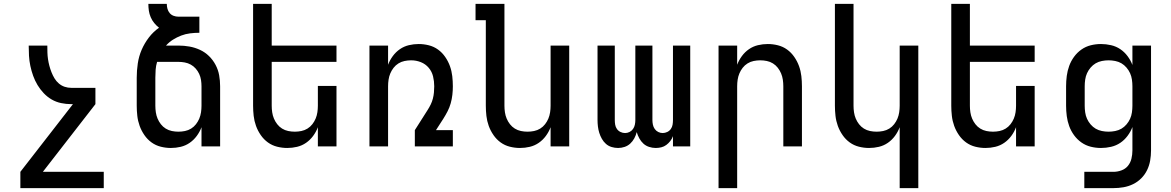

<svg xmlns="http://www.w3.org/2000/svg" viewBox="-20 -755 6040 990"><path d="M515 215H85V131L356 -218H348Q321 -218 295 -223.5Q269 -229 246.5 -242Q224 -255 205.5 -274.5Q187 -294 173.5 -316.5Q160 -339 151 -364Q142 -389 136.5 -415Q131 -441 129.5 -467.5Q128 -494 128 -520H224Q224 -502 224.5 -484.5Q225 -467 227.5 -450Q230 -433 234.5 -416Q239 -399 245.5 -382.5Q252 -366 261 -351Q270 -336 283.5 -324.5Q297 -313 313.5 -307.5Q330 -302 348 -302H472V-218L201 131H515Z M861 8Q835 8 809 1.5Q783 -5 761.5 -20.5Q740 -36 724.5 -58.5Q709 -81 700 -106Q691 -131 688 -157.5Q685 -184 685 -210V-354Q685 -391 690.5 -428Q696 -465 710.5 -498.5Q725 -532 747.5 -561.5Q770 -591 800 -612Q786 -623 775 -636.5Q764 -650 757 -666.5Q750 -683 747.5 -700Q745 -717 745 -735H840Q840 -722 843.5 -709.5Q847 -697 855 -687.5Q863 -678 875 -673.5Q887 -669 900 -669H1008V-586Q984 -586 960 -583Q936 -580 914 -571.5Q892 -563 872 -550.5Q852 -538 836 -520H900Q929 -520 957 -515Q985 -510 1011 -498Q1037 -486 1057.5 -466Q1078 -446 1091.5 -420.5Q1105 -395 1110 -367Q1115 -339 1115 -310V0H1019V-99Q1010 -75 994.5 -54Q979 -33 958 -18.5Q937 -4 912 2Q887 8 861 8ZM900 -76Q917 -76 934 -79.5Q951 -83 965.5 -92Q980 -101 990.5 -114.5Q1001 -128 1007.5 -143.5Q1014 -159 1016.5 -176Q1019 -193 1019 -210V-310Q1019 -326 1016.5 -342.5Q1014 -359 1007 -374Q1000 -389 989 -401.5Q978 -414 963.5 -422Q949 -430 932.5 -433Q916 -436 900 -436H790Q784 -416 782.5 -395.5Q781 -375 781 -354V-210Q781 -193 783.5 -176Q786 -159 792.5 -143.5Q799 -128 809.5 -114.5Q820 -101 834.5 -92Q849 -83 866 -79.5Q883 -76 900 -76Z M1461 8Q1435 8 1409 1.5Q1383 -5 1361.5 -20.5Q1340 -36 1324.5 -58.5Q1309 -81 1300 -106Q1291 -131 1288 -157.5Q1285 -184 1285 -210V-735H1381V-520H1715V-436H1381V-210Q1381 -193 1383.5 -176Q1386 -159 1392.5 -143.5Q1399 -128 1409.5 -114.5Q1420 -101 1434.5 -92Q1449 -83 1466 -79.5Q1483 -76 1500 -76Q1517 -76 1534 -79.5Q1551 -83 1565.5 -92Q1580 -101 1590.5 -114.5Q1601 -128 1607.5 -143.5Q1614 -159 1616.5 -176Q1619 -193 1619 -210V-312H1715V0H1619V-99Q1610 -75 1594.5 -54Q1579 -33 1558 -18.5Q1537 -4 1512 2Q1487 8 1461 8Z M1885 0V-520H1981V-421Q1990 -445 2005.5 -466Q2021 -487 2042 -501.5Q2063 -516 2088 -522Q2113 -528 2139 -528Q2165 -528 2191 -521.5Q2217 -515 2238.5 -499.5Q2260 -484 2275.5 -461.5Q2291 -439 2300 -414Q2309 -389 2312 -362.5Q2315 -336 2315 -310Q2315 -288 2312.5 -266Q2310 -244 2304 -222.5Q2298 -201 2288 -181.5Q2278 -162 2266 -143L2228 -84H2315V0H2119V-84L2185 -188Q2194 -202 2201 -216.5Q2208 -231 2212 -246.5Q2216 -262 2217.5 -278Q2219 -294 2219 -310Q2219 -336 2213 -361Q2207 -386 2190.5 -405.5Q2174 -425 2150 -434.5Q2126 -444 2100 -444Q2083 -444 2066 -440.5Q2049 -437 2034.5 -428Q2020 -419 2009.5 -405.5Q1999 -392 1992.5 -376.5Q1986 -361 1983.5 -344Q1981 -327 1981 -310V0Z M2661 8Q2635 8 2609 1.5Q2583 -5 2561.5 -20.5Q2540 -36 2524.5 -58.5Q2509 -81 2500 -106Q2491 -131 2488 -157.5Q2485 -184 2485 -210V-651H2432V-735H2581V-210Q2581 -193 2583.5 -176Q2586 -159 2592.5 -143.5Q2599 -128 2609.5 -114.5Q2620 -101 2634.5 -92Q2649 -83 2666 -79.5Q2683 -76 2700 -76Q2717 -76 2734 -79.5Q2751 -83 2765.5 -92Q2780 -101 2790.5 -114.5Q2801 -128 2807.5 -143.5Q2814 -159 2816.5 -176Q2819 -193 2819 -210V-520H2915V0H2819V-99Q2810 -75 2794.5 -54Q2779 -33 2758 -18.5Q2737 -4 2712 2Q2687 8 2661 8Z M3167 8Q3150 8 3133.5 3Q3117 -2 3104.5 -13Q3092 -24 3083.5 -39Q3075 -54 3070 -70Q3065 -86 3063 -103Q3061 -120 3061 -136V-520H3150V-136Q3150 -124 3152 -112Q3154 -100 3161 -90Q3168 -80 3179.5 -74.5Q3191 -69 3203 -69Q3215 -69 3226 -74.5Q3237 -80 3244 -90Q3251 -100 3253.5 -112Q3256 -124 3256 -136V-520H3344V-136Q3344 -124 3346.5 -112Q3349 -100 3356 -90Q3363 -80 3374 -74.5Q3385 -69 3397 -69Q3409 -69 3420.5 -74.5Q3432 -80 3439 -90Q3446 -100 3448 -112Q3450 -124 3450 -136V-520H3539V0H3450V-53Q3445 -39 3436 -27.5Q3427 -16 3415.5 -7.5Q3404 1 3390 4.5Q3376 8 3361 8Q3344 8 3327 2.5Q3310 -3 3297.5 -14.5Q3285 -26 3276.5 -41.5Q3268 -57 3263 -74Q3259 -57 3250.5 -41.5Q3242 -26 3229.5 -14.5Q3217 -3 3200.5 2.5Q3184 8 3167 8Z M3685 215V-520H3781V-421Q3790 -445 3805.5 -466Q3821 -487 3842 -501.5Q3863 -516 3888 -522Q3913 -528 3939 -528Q3965 -528 3991 -521.5Q4017 -515 4038.5 -499.5Q4060 -484 4075.5 -461.5Q4091 -439 4100 -414Q4109 -389 4112 -362.5Q4115 -336 4115 -310V0H4019V-310Q4019 -327 4016.5 -344Q4014 -361 4007.5 -376.5Q4001 -392 3990.5 -405.5Q3980 -419 3965.5 -428Q3951 -437 3934 -440.5Q3917 -444 3900 -444Q3883 -444 3866 -440.5Q3849 -437 3834.5 -428Q3820 -419 3809.5 -405.5Q3799 -392 3792.5 -376.5Q3786 -361 3783.5 -344Q3781 -327 3781 -310V215Z M4619 215V-99Q4610 -75 4594.5 -54Q4579 -33 4558 -18.5Q4537 -4 4512 2Q4487 8 4461 8Q4435 8 4409 1.5Q4383 -5 4361.5 -20.5Q4340 -36 4324.5 -58.5Q4309 -81 4300 -106Q4291 -131 4288 -157.5Q4285 -184 4285 -210V-735H4381V-210Q4381 -193 4383.5 -176Q4386 -159 4392.5 -143.5Q4399 -128 4409.5 -114.5Q4420 -101 4434.5 -92Q4449 -83 4466 -79.5Q4483 -76 4500 -76Q4517 -76 4534 -79.5Q4551 -83 4565.5 -92Q4580 -101 4590.5 -114.5Q4601 -128 4607.5 -143.5Q4614 -159 4616.5 -176Q4619 -193 4619 -210V-520H4715V215Z M5061 8Q5035 8 5009 1.5Q4983 -5 4961.5 -20.5Q4940 -36 4924.5 -58.5Q4909 -81 4900 -106Q4891 -131 4888 -157.5Q4885 -184 4885 -210V-735H4981V-520H5315V-436H4981V-210Q4981 -193 4983.5 -176Q4986 -159 4992.5 -143.5Q4999 -128 5009.5 -114.5Q5020 -101 5034.5 -92Q5049 -83 5066 -79.5Q5083 -76 5100 -76Q5117 -76 5134 -79.5Q5151 -83 5165.5 -92Q5180 -101 5190.5 -114.5Q5201 -128 5207.5 -143.5Q5214 -159 5216.5 -176Q5219 -193 5219 -210V-312H5315V0H5219V-99Q5210 -75 5194.5 -54Q5179 -33 5158 -18.5Q5137 -4 5112 2Q5087 8 5061 8Z M5721 215H5571V131H5721Q5742 131 5762.5 123.5Q5783 116 5796 100Q5809 84 5814 63Q5819 42 5819 21V-100Q5810 -76 5794 -54.5Q5778 -33 5756.5 -18.5Q5735 -4 5709 2Q5683 8 5657 8Q5630 8 5604 1.5Q5578 -5 5556 -20.5Q5534 -36 5518 -58Q5502 -80 5493 -105Q5484 -130 5480.5 -156.5Q5477 -183 5477 -210V-310Q5477 -337 5480.5 -363.5Q5484 -390 5493 -415Q5502 -440 5518 -462Q5534 -484 5556 -499.5Q5578 -515 5604 -521.5Q5630 -528 5657 -528Q5683 -528 5709 -522Q5735 -516 5756.5 -501.5Q5778 -487 5794 -465.5Q5810 -444 5819 -420V-520H5915V21Q5915 47 5910.5 73Q5906 99 5894.5 122.5Q5883 146 5864.5 164.5Q5846 183 5822.5 194.5Q5799 206 5773 210.5Q5747 215 5721 215ZM5696 -76Q5713 -76 5730.5 -79.5Q5748 -83 5762.5 -91.5Q5777 -100 5788.5 -113.5Q5800 -127 5807 -142.5Q5814 -158 5816.5 -175.5Q5819 -193 5819 -210V-310Q5819 -327 5816.5 -344.5Q5814 -362 5807 -377.5Q5800 -393 5788.5 -406.5Q5777 -420 5762.5 -428.5Q5748 -437 5730.5 -440.5Q5713 -444 5696 -444Q5679 -444 5661.5 -440.5Q5644 -437 5629.5 -428.5Q5615 -420 5603.5 -406.5Q5592 -393 5585 -377.5Q5578 -362 5575.5 -344.5Q5573 -327 5573 -310V-210Q5573 -193 5575.5 -175.5Q5578 -158 5585 -142.5Q5592 -127 5603.5 -113.5Q5615 -100 5629.5 -91.5Q5644 -83 5661.5 -79.5Q5679 -76 5696 -76Z"/></svg>

Font: Iosevka Medium Extended
Style: Regular
Weight: 500
Width: 7
Monospace: yes
Designer: Belleve Invis
Foundry: Belleve Invis
Version: Version 32.5.0; ttfautohint (v1.8.4)